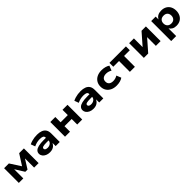

<svg xmlns="http://www.w3.org/2000/svg" viewBox="575 -2488 4643 4643"><g transform="rotate(-45 2896.0 -167.0)"><path d="M90 0V-503H253L430 -229L605 -503H767V0H614V-309H611L467 -79H391L247 -309H244V0Z M1147 11Q1085 11 1036 -11Q987 -33 959 -70.5Q931 -108 931 -154Q931 -204 964 -238.5Q997 -273 1068.5 -290.5Q1140 -308 1255 -308H1347V-218H1265Q1220 -218 1188.5 -215.5Q1157 -213 1136.5 -206.5Q1116 -200 1106.5 -189Q1097 -178 1097 -161Q1097 -134 1121.5 -120Q1146 -106 1188 -106Q1225 -106 1256 -120.5Q1287 -135 1306 -160Q1325 -185 1325 -217V-315Q1325 -359 1292.5 -375.5Q1260 -392 1196 -392Q1147 -392 1097.5 -381Q1048 -370 995 -344L954 -455Q995 -475 1038 -488Q1081 -501 1128 -507.5Q1175 -514 1224 -514Q1307 -514 1366.5 -491Q1426 -468 1458 -419.5Q1490 -371 1490 -291V0H1350V-102L1347 -103Q1329 -68 1302 -42.5Q1275 -17 1237 -3Q1199 11 1147 11Z M1670 0V-503H1841V-322H2087V-503H2258V0H2087V-189H1841V0Z M2637 11Q2575 11 2526 -11Q2477 -33 2449 -70.5Q2421 -108 2421 -154Q2421 -204 2454 -238.5Q2487 -273 2558.5 -290.5Q2630 -308 2745 -308H2837V-218H2755Q2710 -218 2678.5 -215.5Q2647 -213 2626.5 -206.5Q2606 -200 2596.5 -189Q2587 -178 2587 -161Q2587 -134 2611.5 -120Q2636 -106 2678 -106Q2715 -106 2746 -120.5Q2777 -135 2796 -160Q2815 -185 2815 -217V-315Q2815 -359 2782.5 -375.5Q2750 -392 2686 -392Q2637 -392 2587.5 -381Q2538 -370 2485 -344L2444 -455Q2485 -475 2528 -488Q2571 -501 2618 -507.5Q2665 -514 2714 -514Q2797 -514 2856.5 -491Q2916 -468 2948 -419.5Q2980 -371 2980 -291V0H2840V-102L2837 -103Q2819 -68 2792 -42.5Q2765 -17 2727 -3Q2689 11 2637 11Z M3429 11Q3339 11 3272.5 -22Q3206 -55 3169 -113.5Q3132 -172 3132 -251Q3132 -330 3169 -389.5Q3206 -449 3273 -481.5Q3340 -514 3430 -514Q3496 -514 3552.5 -498Q3609 -482 3644 -456L3595 -334Q3564 -354 3526.5 -365.5Q3489 -377 3450 -377Q3379 -377 3340.5 -344Q3302 -311 3302 -251Q3302 -190 3340.5 -158Q3379 -126 3449 -126Q3489 -126 3526 -137.5Q3563 -149 3593 -168L3642 -47Q3607 -21 3552 -5Q3497 11 3429 11Z M3888 0V-371H3692V-503H4256V-371H4060V0Z M4366 0V-503H4529V-190H4516L4790 -503H4939V0H4777V-314H4790L4515 0Z M5121 180V-504H5274V-410H5277Q5304 -462 5354 -488Q5404 -514 5473 -514Q5554 -514 5611.5 -480Q5669 -446 5699 -387.5Q5729 -329 5729 -252Q5729 -179 5700 -119.5Q5671 -60 5614.5 -24.5Q5558 11 5474 11Q5408 11 5363 -14.5Q5318 -40 5294 -81H5292V180ZM5426 -117Q5491 -117 5526 -155Q5561 -193 5561 -253Q5561 -313 5526.5 -349.5Q5492 -386 5426 -386Q5360 -386 5324.5 -349.5Q5289 -313 5289 -253Q5289 -193 5325 -155Q5361 -117 5426 -117Z"/></g></svg>

Font: Nunito Sans 7pt SemiExpanded ExtraBold
Style: Regular
Weight: 800
Width: 6
Designer: Vernon Adams
Foundry: Vernon Adams
Version: Version 3.101;gftools[0.9.27]